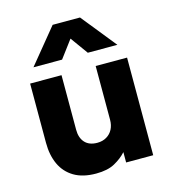

<svg xmlns="http://www.w3.org/2000/svg" viewBox="-115 -861 868 969"><g transform="rotate(-15 319.0 -376.0)"><path d="M268 15Q198.5 15 153 -12.2Q107.5 -39.5 85.2 -87.8Q63 -136 63 -200V-510H227V-224.5Q227 -182.5 249.2 -158Q271.5 -133.5 314 -133.5Q341.5 -133.5 362.2 -145.8Q383 -158 394.2 -179.5Q405.5 -201 405.5 -229.5V-510H569.5V0H428V-54Q403.5 -26.5 366 -5.8Q328.5 15 268 15ZM100.5 -585 249.5 -767H392.5L539 -585H384.5L318.5 -676.5L250 -585Z"/></g></svg>

Font: Geologica Thin Roman
Style: Bold
Weight: 700
Version: Version 1.010;gftools[0.9.28]